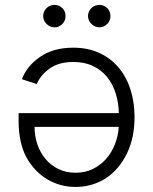

<svg xmlns="http://www.w3.org/2000/svg" viewBox="-20 -750 621 778"><path d="M55.4 -291.5H461.6Q460.6 -334.2 448.7 -372Q436.8 -409.8 413.9 -438Q391 -466.3 356.7 -482.6Q322.4 -498.9 276.6 -498.9Q218.8 -498.9 181.8 -472.7Q144.5 -446.4 128.9 -409.4L68.9 -429Q87.7 -481.2 141.3 -518.8Q195.3 -556.8 276.6 -556.8Q337.4 -556.8 383.9 -534.8Q430.4 -512.8 461.8 -474.8Q493.3 -436.8 509.2 -385.7Q525.2 -334.5 525.2 -275.9Q525.2 -192.5 495 -129.6Q479.8 -97.7 458.5 -72.1Q437.1 -46.5 410.7 -28.9Q384.2 -11.4 352.8 -2Q321.4 7.5 286.2 7.5Q254.6 7.5 225.5 -0.5Q196.4 -8.5 171.2 -23.6Q146 -38.7 125 -60.5Q104 -82.4 88.4 -110.1Q55.4 -169.4 55.4 -260.3ZM286.2 -50.1Q324.9 -50.1 356.2 -65.3Q387.4 -80.6 410 -106.2Q432.5 -131.7 445.7 -165.5Q458.8 -199.2 461.3 -235.8H120Q120 -199.6 131.2 -166Q142.4 -132.5 163.7 -106.7Q185 -81 215.9 -65.5Q246.8 -50.1 286.2 -50.1ZM336.6 -684.7Q336.6 -694.2 340.4 -702.6Q344.1 -710.9 350.3 -717.2Q356.5 -723.4 364.9 -726.7Q373.2 -730.1 382.1 -730.1Q391.7 -730.1 400 -726.7Q408.4 -723.4 414.6 -717.2Q420.8 -710.9 424.2 -702.6Q427.6 -694.2 427.6 -684.7Q427.6 -675.8 424.2 -667.4Q420.8 -659.1 414.6 -652.9Q408.4 -646.7 400 -642.9Q391.7 -639.2 382.1 -639.2Q373.2 -639.2 365.1 -642.9Q356.9 -646.7 350.5 -653.1Q344.1 -659.4 340.4 -667.6Q336.6 -675.8 336.6 -684.7ZM200.3 -730.1Q209.9 -730.1 218.2 -726.7Q226.6 -723.4 232.8 -717.2Q239 -710.9 242.4 -702.6Q245.7 -694.2 245.7 -684.7Q245.7 -675.8 242.4 -667.4Q239 -659.1 232.8 -652.9Q226.6 -646.7 218.2 -642.9Q209.9 -639.2 200.3 -639.2Q191.4 -639.2 183.2 -642.9Q175.1 -646.7 168.7 -653.1Q162.3 -659.4 158.6 -667.6Q154.8 -675.8 154.8 -684.7Q154.8 -694.2 158.6 -702.6Q162.3 -710.9 168.5 -717.2Q174.7 -723.4 183.1 -726.7Q191.4 -730.1 200.3 -730.1Z"/></svg>

Font: Inter P Light
Style: Regular
Weight: 300
Designer: Rasmus Andersson
Foundry: rsms
Version: Version 3.018;git-588b23468